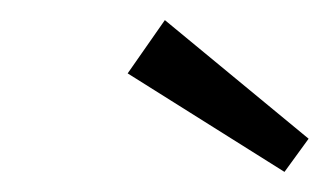

<svg xmlns="http://www.w3.org/2000/svg" viewBox="-20 -773 327 191"><path d="M287 -635 144 -753 107 -700 263 -602Z"/></svg>

Font: Secuela Light
Style: Italic
Weight: 300
Italic angle: -8°
Designer: Fernando Haro
Foundry: deFharo
Version: Version 1.708